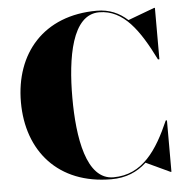

<svg xmlns="http://www.w3.org/2000/svg" viewBox="-54 -812 842 874"><g transform="rotate(-5 367.0 -375.0)"><path d="M695 -235H689.5C632.5 -104.5 563.5 2 430 2C306 2 275 -193 275 -375C275 -557 306 -752 430 -752C542 -752 611 -651 678.5 -515H685V-750H681L560.5 -705C522 -740 477 -760 420 -760C177 -760 40 -598 40 -375C40 -152 177 10 420 10C487.5 10 539 -12.5 581 -51.5L691 0H695Z"/></g></svg>

Font: Bodoni* 36pt Fatface
Style: Regular
Weight: 900
Version: Version 2.3